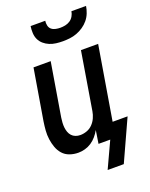

<svg xmlns="http://www.w3.org/2000/svg" viewBox="-163 -824 827 1061"><g transform="rotate(-20 250.0 -293.5)"><path d="M293 -600Q273 -600 253 -602.5Q233 -605 215 -612.5Q197 -620 182.5 -632.5Q168 -645 160 -662Q152 -679 151 -699.5Q150 -720 153 -740H239Q237 -726 240 -712Q243 -698 253 -689.5Q263 -681 277 -678Q291 -675 305 -675Q319 -675 334 -678Q349 -681 362 -689.5Q375 -698 383 -712Q391 -726 393 -740H479Q476 -720 468 -699.5Q460 -679 446 -662Q432 -645 413.5 -632.5Q395 -620 375 -612.5Q355 -605 334 -602.5Q313 -600 293 -600ZM281 153 352 0H283L295 -77Q285 -59 271 -42.5Q257 -26 239.5 -14.5Q222 -3 202 2.5Q182 8 163 8Q136 8 112 -0.5Q88 -9 72 -27Q56 -45 47.5 -68.5Q39 -92 35.5 -117.5Q32 -143 34 -169Q36 -195 40 -221L90 -520H191L139 -207Q137 -193 136 -178.5Q135 -164 136.5 -150Q138 -136 142.5 -123Q147 -110 156 -100Q165 -90 178 -85Q191 -80 206 -80Q225 -80 244.5 -87Q264 -94 278.5 -109Q293 -124 301.5 -143Q310 -162 313 -181L369 -520H470L398 -88H486L376 153Z"/></g></svg>

Font: Iosevka Semibold
Style: Italic
Weight: 600
Italic angle: -9°
Monospace: yes
Designer: Belleve Invis
Foundry: Belleve Invis
Version: Version 32.5.0; ttfautohint (v1.8.4)